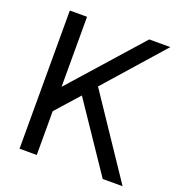

<svg xmlns="http://www.w3.org/2000/svg" viewBox="-127 -807 854 914"><g transform="rotate(20 300.0 -350.0)"><path d="M159.2 -700H72V0H159.2V-221.8L264.2 -339.6L493.4 0H594L321.6 -406.2L581 -700H474.2L159.2 -345.2Z"/></g></svg>

Font: CommitMonoV142 ExtLt
Style: Regular
Weight: 200
Monospace: yes
Designer: Eigil Nikolajsen
Foundry: Eigil Nikolajsen
Version: Version 1.142